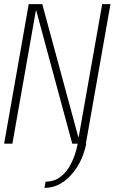

<svg xmlns="http://www.w3.org/2000/svg" viewBox="-36 -695 554 929"><path d="M179 214Q214.5 214 243.8 200.2Q273 186.5 296.2 163.8Q319.5 141 337.2 112.8Q355 84.5 365.8 55.2Q376.5 26 381.5 0H340Q335.5 27 324.2 58.8Q313 90.5 294.8 119Q276.5 147.5 249.2 165.8Q222 184 184.5 184ZM-16 0H24L137.5 -643.5H139.5L313.5 0H379.5L498.5 -675H458.5L345 -33H342.5L168.5 -675H103Z"/></svg>

Font: Anybody SemiCondensed ExtraLight
Style: Italic
Weight: 250
Width: 4
Italic angle: -10°
Version: Version 1.113;gftools[0.9.25]